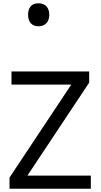

<svg xmlns="http://www.w3.org/2000/svg" viewBox="-20 -1149 612 1169"><path d="M533 0H38V-68L414 -634H50V-714H523V-646L147 -80H533ZM214 -989Q185 -989 168 -1007Q151 -1025 151 -1059Q151 -1092 167 -1110.5Q183 -1129 214 -1129Q246 -1129 263 -1110Q280 -1091 280 -1059Q280 -1026 262 -1007.5Q244 -989 214 -989Z"/></svg>

Font: Noto Sans Tifinagh APT
Style: Regular
Weight: 400
Designer: JamraPatel
Foundry: JamraPatel LLC
Version: Version 2.006; ttfautohint (v1.8.4.7-5d5b)